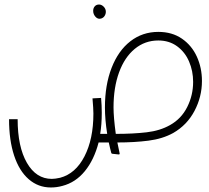

<svg xmlns="http://www.w3.org/2000/svg" viewBox="-20 -630 923 849"><path d="M873 -272Q873 -202 840 -139.5Q807 -77 746 -42Q699 -16 636.5 -8Q574 0 499 0Q508 42 509 48Q510 53 505 53L477 50Q473 50 472 46Q467 28 461 0H416Q396 77 355 127Q314 177 256 192Q231 199 205 199Q149 199 107 162.5Q65 126 42.5 58Q20 -10 20 -103H58Q58 19 99 90Q140 161 209 161Q224 161 246 156Q314 138 353.5 61.5Q393 -15 393 -128Q393 -149 389 -195L427 -197Q430 -164 430 -131Q430 -79 423 -38H454Q444 -101 444 -155Q444 -254 473.5 -330Q503 -406 556.5 -447.5Q610 -489 680 -489Q741 -489 784.5 -459Q828 -429 850.5 -379.5Q873 -330 873 -272ZM834 -268Q834 -316 816 -358Q798 -400 763 -425.5Q728 -451 680 -451Q621 -451 576 -414Q531 -377 506.5 -310Q482 -243 482 -155Q482 -112 492 -38Q569 -38 628.5 -45Q688 -52 732 -77Q782 -105 808 -157Q834 -209 834 -268ZM448 -578Q448 -591 438.5 -600.5Q429 -610 418 -610Q406 -610 399 -602Q392 -594 392 -582Q392 -567 402.5 -555.5Q413 -544 427 -548Q437 -551 442.5 -559.5Q448 -568 448 -578Z"/></svg>

Font: Vibes
Style: Regular
Weight: 400
Designer: AbdElmomen Kadhim
Version: Version 1.100